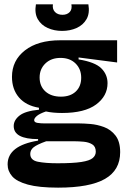

<svg xmlns="http://www.w3.org/2000/svg" viewBox="-20 -707 587 882"><path d="M247 155Q159 155 108 141Q57 127 36 103Q15 79 15 48Q15 -38 155 -61V-68Q43 -68 43 -128Q43 -155 69.5 -176Q96 -197 159 -203V-212Q99 -222 67 -259.5Q35 -297 35 -354Q35 -429 94.5 -475.5Q154 -522 257 -522H518V-420L341 -443V-434Q416 -422 445 -393.5Q474 -365 474 -325Q474 -266 421.5 -227Q369 -188 265 -188Q223 -188 191 -195Q162 -185 149.5 -174.5Q137 -164 137 -155Q137 -145 152 -142.5Q167 -140 187 -140H346Q364 -140 395 -137.5Q426 -135 457.5 -123.5Q489 -112 510.5 -84.5Q532 -57 532 -8Q532 75 462 115Q392 155 247 155ZM260 -263Q303 -263 328 -286.5Q353 -310 353 -350Q353 -390 327 -415.5Q301 -441 258 -441Q215 -441 188.5 -415.5Q162 -390 162 -351Q162 -311 188.5 -287Q215 -263 260 -263ZM244 43Q316 43 354 37Q392 31 406 19Q420 7 420 -10Q420 -34 403.5 -44Q387 -54 364 -56Q341 -58 324 -58H192Q150 -43 134.5 -30.5Q119 -18 119 0Q119 29 154 36Q189 43 244 43ZM145 -687H223Q220 -665 232.5 -652Q245 -639 267 -639Q288 -639 300 -651.5Q312 -664 308 -687H386Q393 -646 377.5 -619Q362 -592 332 -578.5Q302 -565 265 -565Q229 -565 199 -578.5Q169 -592 153.5 -619Q138 -646 145 -687Z"/></svg>

Font: Bricolage Grotesque 48pt SemiBold
Style: Regular
Weight: 600
Designer: Mathieu Triay
Foundry: Atelier Triay
Version: Version 1.000; ttfautohint (v1.8.4.7-5d5b);gftools[0.9.32]